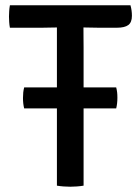

<svg xmlns="http://www.w3.org/2000/svg" viewBox="-20 -703 530 727"><path d="M71.5 -292.5Q67 -310.5 67 -332Q67 -343.5 68 -352.8Q69 -362 71.5 -372H420Q422.5 -362 423.5 -353.5Q424.5 -345 424.5 -332.5Q424.5 -311 420 -292.5ZM17.5 -598Q15.5 -608.5 14.8 -619.8Q14 -631 14 -640Q14 -649.5 14.8 -660.8Q15.5 -672 17.5 -683H474Q479.5 -664 479.5 -643Q479.5 -618.5 465.8 -608.2Q452 -598 422.5 -598H353.5Q343.5 -598 325 -598.5Q306.5 -599 296.5 -599H195.5Q185.5 -599 167.2 -598.5Q149 -598 138.5 -598ZM195.5 -525Q195.5 -545.5 195.5 -561.8Q195.5 -578 195.5 -599V-640.5H296V-599Q296 -578 296.2 -561.8Q296.5 -545.5 296.5 -525V0Q284.5 2 271 3Q257.5 4 246 4Q234.5 4 220.8 3Q207 2 195.5 0Z"/></svg>

Font: Signika Negative Light
Style: Regular
Weight: 400
Version: Version 2.001